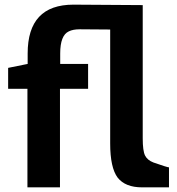

<svg xmlns="http://www.w3.org/2000/svg" viewBox="-20 -806 761 826"><path d="M15 -424V-514L99 -531V-576Q99 -786 296 -786L594 -784V-211Q594 -157 604 -137Q614 -117 640 -107Q700 -86 707 -86V0H591Q519 0 486 -42Q454 -85 454 -189V-679L323 -680Q294 -680 276 -671Q239 -654 239 -576V-531H359V-424H238V0H98V-424Z"/></svg>

Font: Mina
Style: Bold
Weight: 700
Version: Version 1.000